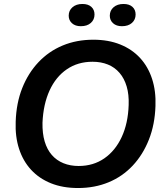

<svg xmlns="http://www.w3.org/2000/svg" viewBox="-20 -938 822 967"><path d="M373 9Q296 9 236.5 -15Q177 -39 136.5 -83Q96 -127 76 -188.5Q56 -250 59 -325Q62 -419 92 -494.5Q122 -570 174 -625Q226 -680 296 -709Q366 -738 450 -738Q526 -738 585.5 -714Q645 -690 685.5 -646Q726 -602 746 -540.5Q766 -479 763 -404Q760 -311 730 -235Q700 -159 648.5 -104Q597 -49 527 -20Q457 9 373 9ZM376 -102Q450 -102 505.5 -140.5Q561 -179 593 -248Q625 -317 628 -409Q630 -462 618 -502.5Q606 -543 582 -571Q558 -599 523.5 -613Q489 -627 446 -627Q372 -627 316.5 -589Q261 -551 229.5 -482Q198 -413 194 -320Q193 -266 205 -225.5Q217 -185 241 -157.5Q265 -130 299.5 -116Q334 -102 376 -102ZM594 -806Q566 -806 549.5 -821Q533 -836 533 -859Q533 -885 552 -901.5Q571 -918 602 -918Q631 -918 647 -903.5Q663 -889 663 -865Q663 -839 644.5 -822.5Q626 -806 594 -806ZM387 -806Q359 -806 342.5 -821Q326 -836 326 -859Q326 -885 345 -901.5Q364 -918 395 -918Q424 -918 440 -903.5Q456 -889 456 -865Q456 -839 437.5 -822.5Q419 -806 387 -806Z"/></svg>

Font: Mona Sans ExtraLight SemiBold
Style: Italic
Weight: 600
Italic angle: -11.6951°
Version: Version 2.000